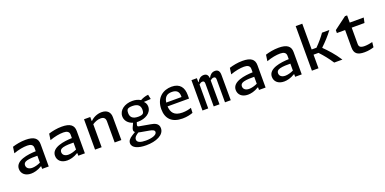

<svg xmlns="http://www.w3.org/2000/svg" viewBox="-7 -1821 6213 3095"><g transform="rotate(-20 3100.0 -274.0)"><path d="M530 0V-383C530 -485.5 465.5 -532 324 -532C243 -532 162.5 -516 97.5 -495.5L82 -389C171 -421 251 -435 317 -435C374 -435 417 -416 417 -361V-302.5C279 -298 63.5 -270 63.5 -127.5C63.5 -48.5 121.5 11.5 226.5 11.5C275.5 11.5 343 -2.5 408 -44H417V0ZM177 -147C177 -176.5 190 -199 236 -212C286.5 -226 365 -226.5 417 -225.5V-106.5C368.5 -83.5 315.5 -70 275.5 -70C215 -70 177 -100.5 177 -147Z M1150 0V-383C1150 -485.5 1085.5 -532 944 -532C863 -532 782.5 -516 717.5 -495.5L702 -389C791 -421 871 -435 937 -435C994 -435 1037 -416 1037 -361V-302.5C899 -298 683.5 -270 683.5 -127.5C683.5 -48.5 741.5 11.5 846.5 11.5C895.5 11.5 963 -2.5 1028 -44H1037V0ZM797 -147C797 -176.5 810 -199 856 -212C906.5 -226 985 -226.5 1037 -225.5V-106.5C988.5 -83.5 935.5 -70 895.5 -70C835 -70 797 -100.5 797 -147Z M1775.5 0 1773.5 -395.5C1773 -480 1721.5 -531.5 1628.5 -531.5C1555 -531.5 1484 -500 1437 -452H1431.5V-520.5H1324.5V0H1437.5V-394C1481.5 -423 1529.5 -442.5 1578.5 -442.5C1629 -442.5 1661 -422 1661 -361V0Z M2130.5 -185.5C2260 -185.5 2368 -253.5 2368 -359.5C2368 -402.5 2349.5 -431.5 2327 -453L2447 -460L2430.5 -538.5C2379.5 -535.5 2325.5 -513 2294.5 -496C2257 -520 2210.5 -532.5 2155.5 -532.5C2022 -532.5 1919.5 -458.5 1919.5 -352C1919.5 -281 1969.5 -221.5 2048 -197.5L2037 -172C2026 -147.5 2005.5 -111.5 2005.5 -85C2005.5 -70 2012.5 -57 2025 -46L1969 -11.5C1913.5 23.5 1888.5 56 1888.5 96.5C1888.5 180 1994.5 217 2125 217C2297 217 2441 154 2441 37.5C2441 -47 2367 -66.5 2310.5 -76.5L2119.5 -110.5C2100 -114 2088 -120 2095.5 -147.5L2108.5 -186.5C2115.5 -186 2123 -185.5 2130.5 -185.5ZM1997.5 74C1997.5 31 2037.5 0.5 2076.5 -21.5C2086 -18.5 2095.5 -16.5 2106.5 -14.5L2255 12C2308.5 21.5 2338 36 2338 64.5C2338 114.5 2252.5 143.5 2145.5 143.5C2058 143.5 1997.5 123.5 1997.5 74ZM2027 -370.5C2027 -408.5 2035.5 -427 2047.5 -437C2060 -446.5 2082 -455 2128 -455C2227.5 -455 2262.5 -410.5 2262.5 -344C2262.5 -306 2254 -287.5 2242 -278C2230 -268 2208 -259.5 2162 -259.5C2062 -259.5 2027 -304.5 2027 -370.5Z M2714.5 -426.5C2731.5 -439.5 2759.5 -450.5 2803 -450.5C2884.5 -450.5 2924.5 -413 2924.5 -334.5C2924.5 -329.5 2924.5 -324.5 2924 -320H2662C2669 -381.5 2695 -412 2714.5 -426.5ZM2550.5 -246C2550.5 -79.5 2645.5 12 2825 12C2901 12 2962.5 -4.5 3003 -19.5L3007 -104.5C2968 -91 2915.5 -79 2856 -79C2709 -79 2667.5 -153.5 2661 -255H3029.5V-318.5C3029.5 -441 2973.5 -532 2828 -532C2686.5 -532 2550.5 -445 2550.5 -246Z M3459.5 0 3458 -410.5C3475.5 -426 3495 -438 3517.5 -438C3537 -438 3553.5 -428.5 3553.5 -394V0H3652.5L3651 -433C3651 -501 3624 -531.5 3572.5 -531.5C3518 -531.5 3482.5 -495.5 3461.5 -452.5H3457C3452.5 -507 3426 -531.5 3379.5 -531.5C3324.5 -531.5 3287.5 -495.5 3266.5 -452.5H3260.5V-520.5H3167.5V0H3266V-411C3283.5 -426.5 3302.5 -438 3324.5 -438C3343.5 -438 3360 -428.5 3360 -394V0Z M4250 0V-383C4250 -485.5 4185.5 -532 4044 -532C3963 -532 3882.5 -516 3817.5 -495.5L3802 -389C3891 -421 3971 -435 4037 -435C4094 -435 4137 -416 4137 -361V-302.5C3999 -298 3783.5 -270 3783.5 -127.5C3783.5 -48.5 3841.5 11.5 3946.5 11.5C3995.5 11.5 4063 -2.5 4128 -44H4137V0ZM3897 -147C3897 -176.5 3910 -199 3956 -212C4006.5 -226 4085 -226.5 4137 -225.5V-106.5C4088.5 -83.5 4035.5 -70 3995.5 -70C3935 -70 3897 -100.5 3897 -147Z M4870 0V-383C4870 -485.5 4805.5 -532 4664 -532C4583 -532 4502.5 -516 4437.5 -495.5L4422 -389C4511 -421 4591 -435 4657 -435C4714 -435 4757 -416 4757 -361V-302.5C4619 -298 4403.5 -270 4403.5 -127.5C4403.5 -48.5 4461.5 11.5 4566.5 11.5C4615.5 11.5 4683 -2.5 4748 -44H4757V0ZM4517 -147C4517 -176.5 4530 -199 4576 -212C4626.5 -226 4705 -226.5 4757 -225.5V-106.5C4708.5 -83.5 4655.5 -70 4615.5 -70C4555 -70 4517 -100.5 4517 -147Z M5044.5 -765V0H5157.5V-233.5H5242.5C5310.5 -161 5369 -88.5 5427 0H5567.5C5488 -123.5 5400 -216.5 5329 -286.5V-293C5406 -366.5 5467.5 -432.5 5533 -520H5407C5364 -458.5 5312 -395.5 5240 -322.5H5157.5V-765Z M5630.5 -432.5H5771.5V-134C5771.5 -28.5 5824 11.5 5945 11.5C6012 11.5 6065 -1 6106.5 -15L6116 -101C6082 -93 6029 -82 5982.5 -82C5904 -82 5884.5 -107 5884.5 -154.5V-432.5H6104L6122.5 -520H5882.5V-643.5H5846L5630.5 -483Z"/></g></svg>

Font: Monaspace Argon Medium
Style: Regular
Weight: 500
Designer: Riley Cran & the Lettermatic Team
Foundry: Lettermatic
Version: Version 1.000 (Monaspace Argon)